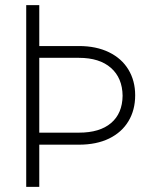

<svg xmlns="http://www.w3.org/2000/svg" viewBox="-20 -727 613 747"><path d="M132.8 -707V-547.9H287.1Q354.5 -547.9 404.1 -523.7Q453.6 -499.5 479.7 -456.1Q505.9 -412.6 505.9 -356.4Q505.9 -299.3 480 -255.9Q454.1 -212.4 404.8 -188.2Q355.5 -164.1 287.1 -164.1H132.8V0H82V-707ZM287.1 -210.9Q368.2 -210.9 412.1 -248.3Q456.1 -285.6 457 -354.5Q456.1 -423.8 411.6 -462.9Q367.2 -502 287.1 -502H132.8V-210.9Z"/></svg>

Font: Pretendard Std ExtraLight
Style: Regular
Weight: 200
Designer: Base glyphs from Inter by Rasmus Andersson; Hangeul glyphs from Noto Sans CJK(Source Han Sans) by Jang Soo-young and Kan
Foundry: Kil Hyung-jin
Version: Version 1.309